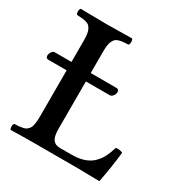

<svg xmlns="http://www.w3.org/2000/svg" viewBox="-156 -768 853 890"><g transform="rotate(30 270.5 -322.5)"><path d="M324.2 -40Q362.3 -40 390.6 -49.8Q418.9 -59.6 437.3 -78.4Q455.6 -97.2 466.6 -118.9Q477.5 -140.6 485.8 -169.9Q506.3 -173.3 522.9 -165Q513.7 -82 497.1 2Q404.8 0 377 0H161.1Q74.7 0 22.9 2Q17.6 -2.4 17.6 -14.4Q17.6 -26.4 22.9 -30.8Q39.1 -31.2 48.3 -32.2Q57.6 -33.2 68.1 -35.4Q78.6 -37.6 84.2 -41.7Q89.8 -45.9 95.5 -52.2Q101.1 -58.6 103.5 -68.4Q106 -78.1 107.4 -91.1Q108.9 -104 108.9 -122.1V-367.2H9.8Q3.4 -367.2 0.2 -371.6Q-2.9 -376 -2.9 -381.8Q-2.9 -392.1 3.9 -402.1Q10.7 -412.1 19 -412.1H108.9V-522.9Q108.9 -543.9 107.2 -558.3Q105.5 -572.8 100.6 -582.8Q95.7 -592.8 90.3 -598.4Q85 -604 73.7 -607.4Q62.5 -610.8 52 -611.8Q41.5 -612.8 22.9 -613.8Q17.6 -618.2 17.6 -630.4Q17.6 -642.6 22.9 -647Q37.6 -647 89.4 -646Q141.1 -645 161.1 -645Q181.6 -645 297.9 -647Q302.7 -642.6 302.7 -630.4Q302.7 -618.2 297.9 -613.8Q279.3 -612.8 268.8 -611.8Q258.3 -610.8 247.1 -607.4Q235.8 -604 230.5 -598.4Q225.1 -592.8 220.2 -582.8Q215.3 -572.8 213.6 -558.3Q211.9 -543.9 211.9 -522.9V-412.1H350.1Q356.9 -412.1 360.4 -407.7Q363.8 -403.3 363.8 -397.9Q363.8 -387.2 356.4 -377.2Q349.1 -367.2 339.8 -367.2H211.9V-112.8Q211.9 -73.2 224.1 -56.6Q236.3 -40 262.2 -40Z"/></g></svg>

Font: Common Serif Medium
Style: Regular
Weight: 500
Designer: Philipp H. Poll, Khaled Hosny
Foundry: Stefan Peev, Context Ltd.
Version: Version 1.026